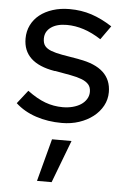

<svg xmlns="http://www.w3.org/2000/svg" viewBox="-55 -544 573 863"><g transform="rotate(5 231.5 -113.0)"><path d="M24 0ZM24 -62Q36 -77 47.5 -92Q59 -107 71 -122Q114 -90 152 -76Q190 -62 231 -62Q255 -62 276 -67.5Q297 -73 312.5 -83Q328 -93 337.5 -108Q347 -123 347 -141Q347 -162 336 -174.5Q325 -187 304.5 -195Q284 -203 254 -208.5Q224 -214 185 -221H180Q38 -245 38 -355Q38 -388 51.5 -415.5Q65 -443 89.5 -462.5Q114 -482 148.5 -493Q183 -504 224 -504Q277 -504 323 -489Q369 -474 417 -443Q406 -427 395 -412Q384 -397 373 -381Q333 -407 294.5 -419.5Q256 -432 218 -432Q173 -432 146.5 -413Q120 -394 120 -362Q120 -341 129.5 -329Q139 -317 158.5 -309.5Q178 -302 208.5 -296.5Q239 -291 282 -284L286 -283Q432 -258 432 -147Q432 -114 416.5 -85.5Q401 -57 374 -36Q347 -15 311 -3Q275 9 233 9Q170 9 116 -9Q62 -27 24 -62ZM196 86H284L211 278H145Z"/></g></svg>

Font: Rosa Sans
Style: Regular
Weight: 400
Designer: Pentagram / MCKL
Foundry: Pentagram / MCKL
Version: Version 1.005;September 16, 2019;FontCreator 11.5.0.2425 64-